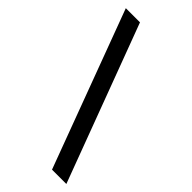

<svg xmlns="http://www.w3.org/2000/svg" viewBox="-226 -769 824 824"><g transform="rotate(45 186.0 -357.0)"><path d="M96 -714 363 0H276L10 -714Z"/></g></svg>

Font: Noto Sans Imperial Aramaic
Style: Regular
Weight: 400
Designer: Monotype Design Team
Foundry: Monotype Imaging Inc.
Version: Version 2.001; ttfautohint (v1.8.4.7-5d5b)